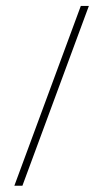

<svg xmlns="http://www.w3.org/2000/svg" viewBox="-20 -602 340 634"><path d="M54 11.3H27.4L246.8 -582.3H273.4Z"/></svg>

Font: Playfair Display
Style: Regular
Weight: 400
Designer: Claus Eggers Sørensen
Foundry: Claus Eggers Sørensen
Version: Version 1.005; ttfautohint (v1.2) -l 10 -r 42 -G 200 -x 21 -